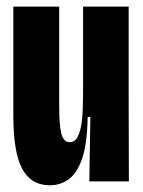

<svg xmlns="http://www.w3.org/2000/svg" viewBox="-20 -548 431 580"><path d="M130.8 11.7Q73.3 11.7 46.8 -38.7Q20.3 -89 20.3 -197V-528H158.8V-226Q158.8 -169.2 165.4 -143.8Q172 -118.5 191 -118.5Q204.5 -118.5 212.2 -130.5Q220 -142.5 224.4 -164.4Q228.8 -186.3 229.9 -218.1Q231 -249.8 231 -289.5V-528H368.7V-252.5L369.3 0H249.8L253 -194.3H244.8Q243.5 -113.8 228.2 -69.2Q212.8 -24.7 187.6 -6.5Q162.3 11.7 130.8 11.7Z"/></svg>

Font: Bricolage Grotesque 96pt ExtraBold Condensed
Style: Regular
Weight: 800
Width: 3
Version: Version 1.001;gftools[0.9.33.dev8+g029e19f]